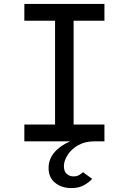

<svg xmlns="http://www.w3.org/2000/svg" viewBox="-20 -720 656 978"><path d="M342.5 238Q294.5 238 261 211.2Q227.5 184.5 227.5 136Q227.5 91 256.8 56.5Q286 22 337.5 0H104V-85.5H260.5V-614.5H104V-700H512V-614.5H355V-85.5H512V0H461Q412.5 0 377.5 20.2Q342.5 40.5 324 70Q305.5 99.5 305.5 126.5Q305.5 154 320.5 166.2Q335.5 178.5 353.5 178.5Q371.5 178.5 383.5 171.5Q395.5 164.5 402.5 157L449.5 191Q435 207.5 409 222.8Q383 238 342.5 238Z"/></svg>

Font: Overpass Mono Medium
Style: Regular
Weight: 500
Monospace: yes
Designer: Delve Withrington, Dave Bailey
Foundry: Delve Fonts LLC
Version: Version 4.000